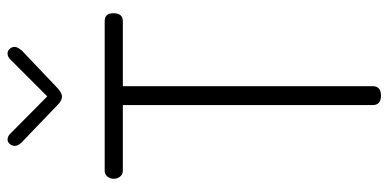

<svg xmlns="http://www.w3.org/2000/svg" viewBox="-280 -748 1028 508"><g transform="rotate(-90 234.0 -494.0)"><path d="M36 -731H432Q453 -731 453 -708Q453 -683 432 -683H260V-22Q260 0 235 0Q210 0 210 -22V-683H36Q27 -683 21 -690Q15 -697 15 -707Q15 -717 21 -724Q27 -731 36 -731ZM102 -969Q102 -976 107 -982Q112 -988 119 -988Q127 -988 134 -981L233 -883L331 -981Q338 -988 347 -988Q354 -988 359 -982Q364 -976 364 -969Q364 -962 354 -950L253 -854Q241 -844 233 -844Q222 -844 212 -854L112 -950Q102 -960 102 -969Z"/></g></svg>

Font: Terminal Dosis
Style: Light
Weight: 300
Designer: EdgarTolentino, PabloImpallari, IginoMarini
Foundry: EdgarTolentino, PabloImpallari, IginoMarini
Version: Version 1.006